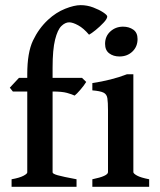

<svg xmlns="http://www.w3.org/2000/svg" viewBox="-20 -716 614 736"><path d="M391.1 -652.8Q391.1 -644 377.2 -629.2Q363.3 -614.3 346.7 -600.8Q330.1 -587.4 321.3 -583Q300.3 -607.9 279.5 -619.1Q258.8 -630.4 245.1 -630.4Q230 -630.4 215.3 -616.2Q200.7 -602.1 191.2 -564.2Q181.6 -526.4 181.6 -456.1V-417.5H294.4L310.5 -401.9Q301.8 -387.7 287.8 -371.6Q273.9 -355.5 266.1 -349.6Q255.9 -354.5 236.8 -359.9Q217.8 -365.2 181.6 -365.2V-55.2Q181.6 -49.8 201.2 -44.2Q220.7 -38.6 273.4 -28.8V0H24.4V-28.8Q54.7 -34.2 69.6 -42Q84.5 -49.8 84.5 -55.2V-365.2H29.3L17.6 -379.9L52.7 -417.5H84.5V-431.6Q84.5 -514.2 106.4 -560.5Q128.4 -606.9 164.1 -640.1Q194.8 -668.5 229.7 -682.4Q264.6 -696.3 289.1 -696.3Q314 -696.3 337.2 -687.5Q360.4 -678.7 375.7 -668.5Q391.1 -658.2 391.1 -652.8ZM507.3 -566.4Q507.3 -537.1 487.5 -518.3Q467.8 -499.5 438 -499.5Q414.6 -499.5 398.7 -511.5Q382.8 -523.4 382.8 -547.9Q382.8 -577.1 403.1 -595.5Q423.3 -613.8 451.7 -613.8Q474.6 -613.8 491 -602.3Q507.3 -590.8 507.3 -566.4ZM334 0V-28.8Q394 -41 394 -56.2V-293Q394 -323.7 391.6 -339.4Q389.2 -355 376.5 -361.1Q363.8 -367.2 334 -369.6V-397.5Q369.6 -402.8 403.6 -411.4Q437.5 -419.9 466.3 -431.2H491.2V-56.2Q491.2 -50.8 505.1 -43Q519 -35.2 551.8 -28.8V0Z"/></svg>

Font: Dai Banna SIL Medium
Style: Regular
Weight: 500
Designer: Victor Gaultney
Foundry: SIL International
Version: Version 4.000